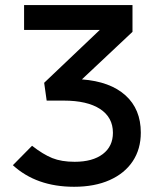

<svg xmlns="http://www.w3.org/2000/svg" viewBox="-20 -713 626 743"><path d="M266.6 9.8Q121.1 9.8 29.8 -73.7L104 -148.9Q146.5 -115.7 182.1 -101.3Q217.8 -86.9 269 -86.9Q338.4 -86.9 377.7 -116.7Q417 -146.5 417 -199.2Q417 -258.8 367.2 -291.3Q317.4 -323.7 226.6 -323.7H160.6L150.9 -392.6L366.2 -597.2H73.2V-693.4H492.7V-589.8L296.9 -405.8Q406.2 -397.5 465.6 -344Q524.9 -290.5 524.9 -199.7Q524.9 -136.2 493.7 -89.1Q462.4 -42 404.3 -16.1Q346.2 9.8 266.6 9.8Z"/></svg>

Font: Caskaydia Cove Medium
Style: Regular
Weight: 500
Monospace: yes
Designer: Aaron Bell
Foundry: Saja Typeworks
Version: Version 4.300; ttfautohint (v1.8.3)